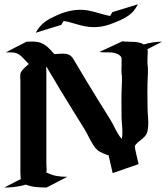

<svg xmlns="http://www.w3.org/2000/svg" viewBox="-44 -850 772 881"><path d="M517.6 -660.6Q529.5 -658.7 542.5 -658.7Q555.4 -658.7 568.2 -658.1Q581.1 -657.5 593.1 -655Q605.2 -652.6 615.7 -646Q636.5 -652.3 657.6 -655.5Q678.7 -658.7 699.5 -658.7L632.8 -624.3Q633.5 -620.1 633.7 -615.4Q633.8 -610.6 633.7 -606.2Q633.5 -601.8 633.3 -598Q633.1 -594.2 633.1 -592Q633.1 -584.2 632.7 -576.8Q632.3 -569.3 632.6 -561.5Q632.8 -556.2 633.4 -551Q634 -545.9 634.5 -540.5Q635 -531.7 634.9 -523.2Q634.8 -514.6 634.3 -505.9Q632.3 -466.6 632.3 -427.7Q632.3 -388.9 633.1 -349.6Q633.3 -339.4 634 -329.2Q634.8 -319.1 635.5 -309Q636.2 -298.8 636.5 -288.7Q636.7 -278.6 635.7 -268.3Q635 -258.5 632.9 -248.5Q630.9 -238.5 625.2 -230.2Q618.2 -220.2 607.9 -212.2Q597.7 -204.1 588.1 -196.5Q584.2 -192.6 580.7 -188.7Q577.1 -184.8 574.5 -179.9Q574.2 -177.2 575.6 -169.6Q576.9 -161.9 578.9 -153.2Q580.8 -144.5 582.5 -137.2Q584.2 -129.9 584.7 -127.7L592 -96.9Q562.3 -86.7 532.6 -76.4Q502.9 -66.2 472.9 -55.7Q466.6 -81.3 461.2 -106.9Q460.7 -109.1 460.3 -111.2Q460 -113.3 459.5 -115.2Q459.5 -115.7 459 -117.1Q458.5 -118.4 458.1 -119.5Q457.8 -120.6 457.8 -121Q457.8 -121.3 458.3 -120.1Q457.8 -122.6 457.3 -124.3Q456.5 -127.7 455.6 -131.3Q454.6 -135 455.1 -138.4L452.4 -137.2Q446 -140.1 439.5 -142.5Q432.9 -144.8 426.5 -147.6Q420.2 -150.4 414.1 -153.7Q408 -157 402.8 -161.9Q392.6 -171.4 385 -182.9Q377.4 -194.3 370.8 -206.7Q364.3 -219 358.2 -231.4Q352.1 -243.9 345 -255.4Q316.4 -301.3 288.5 -346.4Q260.5 -391.6 232.4 -437.7Q228.5 -444.1 224.9 -450.3Q221.2 -456.5 217.5 -462.9L201.2 -490.7L184.3 -518.3Q180.2 -524.9 176.6 -531.9Q173.1 -538.8 167.7 -544.4V-543.9Q167.7 -538.1 168.2 -532.3Q168.7 -526.6 168.7 -521V-96.9Q168.7 -92 169.2 -87.2Q169.7 -82.3 169.9 -77.5Q170.2 -72.8 169.8 -68.1Q169.4 -63.5 168 -59.1Q191.7 -47.1 214.8 -42.8Q238 -38.6 264.4 -38.6L169.7 10.5Q143.8 10.5 120.4 8.1Q96.9 5.6 73.7 -2.9Q68.6 -1.2 63.4 0.1Q58.1 1.5 52.7 2.7Q33.4 6.8 14.5 8.7Q-4.4 10.5 -24.2 10.5L51.3 -28.6Q51.5 -35.6 50.5 -42.2Q49.6 -48.8 49.6 -55.7V-479.7Q49.6 -485.1 49.1 -490.6Q48.6 -496.1 48.7 -501.5Q48.8 -506.8 49.9 -512Q51 -517.1 54.2 -522Q61 -532.2 70.1 -540.3Q79.1 -548.3 88.1 -556.4Q80.3 -563.5 73.2 -571.8Q66.2 -580.1 58.5 -587.5Q50.8 -595 42 -600.6Q33.2 -606.2 22.2 -608.2Q12.5 -609.9 2.6 -609.7Q-7.3 -609.6 -17.3 -609.6L77.4 -658.7Q88.6 -658.7 99.9 -659.1Q111.1 -659.4 122.1 -658.2Q133.1 -657.2 142.7 -653.6Q152.3 -649.9 160.8 -644.4Q169.2 -638.9 176.9 -631.8Q184.6 -624.8 191.9 -616.9Q195.3 -613 198.7 -609Q202.1 -605 206.1 -601.6Q214.4 -602.1 223.4 -602.9Q232.4 -603.8 241.3 -603.9Q250.2 -604 258.3 -602.9Q266.4 -601.8 272.9 -598.6Q278.6 -595.7 282.6 -591.8Q286.6 -587.9 289.9 -583.4Q293.2 -578.9 296 -573.7Q298.8 -568.6 302 -563.5Q312.5 -546.4 322.4 -529.4Q332.3 -512.5 342.5 -495.4Q372.1 -445.8 402.1 -397.6Q432.1 -349.4 462.6 -300.5Q469 -290.3 474.9 -278.6Q480.7 -266.8 486.7 -255.2Q492.7 -243.7 499.5 -232.7Q506.3 -221.7 514.9 -212.6Q517.3 -224.4 517.6 -236.3Q517.8 -248.3 517.1 -260.4Q516.4 -272.5 515.3 -284.5Q514.2 -296.6 513.9 -308.3Q513.2 -347.7 513.2 -386.5Q513.2 -425.3 515.1 -464.6Q515.6 -473.4 515.7 -482.1Q515.9 -490.7 515.4 -499.3Q514.9 -504.6 514.3 -509.8Q513.7 -514.9 513.4 -520.3Q512.9 -528.1 513.4 -535.6Q513.9 -543.2 513.9 -550.8Q514.4 -566.4 513.9 -581.5Q513.9 -583.7 513.2 -585.9Q512.7 -586.4 512.2 -587.8Q511.7 -589.1 511 -589.8Q509.8 -591.3 508.4 -592.8Q507.1 -594.2 505.6 -595.5Q501.2 -599.4 496.2 -601.7Q491.2 -604 485.8 -605.7Q477.1 -608.4 467.8 -609.1Q458.5 -609.9 449.2 -609.9Q439.9 -609.9 430.7 -610Q421.4 -610.1 412.4 -611.6ZM588.9 -830.3Q584.5 -822.5 579.8 -814.8Q575.2 -807.1 569.3 -800Q560.3 -789.6 549.3 -781.4Q538.3 -773.2 526.2 -766.6Q514.2 -760 501.5 -754.6Q488.8 -749.3 476.6 -744.4Q456.8 -736.3 438.6 -731.8Q420.4 -727.3 402.5 -726Q384.5 -724.6 366 -726.6Q347.4 -728.5 327.4 -733.4Q308.1 -738.3 289.2 -744.1Q270.3 -750 250.5 -753.4Q249.8 -753.4 248.3 -753.9Q242.2 -745.4 237.3 -735.8Q207.8 -726.8 178.6 -717.9Q149.4 -709 119.9 -699.7Q128.7 -716.1 139 -728Q149.4 -740 161.6 -749.3Q173.8 -758.5 188.4 -766.1Q202.9 -773.7 220 -781.2Q236.3 -788.6 253.7 -793.9Q271 -799.3 288.8 -802.2Q306.6 -805.2 324.6 -805.2Q342.5 -805.2 360.4 -802Q372.6 -799.8 384.5 -796.6Q396.5 -793.5 408.4 -790Q420.4 -786.6 432.3 -783.3Q444.1 -780 456.3 -777.6Q457.5 -777.1 458.7 -777Q460 -776.9 461.2 -776.6Q464.1 -780.8 466.4 -785.2Q468.8 -789.6 471.4 -794.2ZM45.2 -15.9Q44.2 -15.4 45.4 -15.9Q46.6 -16.4 47.9 -17.1ZM460 -115.7Q460.2 -115.2 460 -116Q459.7 -116.7 459.5 -117.2ZM634 -627.9 633.1 -627.4Q635.5 -628.4 634 -627.9ZM584.7 -608.9H584.2Z"/></svg>

Font: Autopia
Style: Bold
Weight: 700
Designer: Antoine Gelgon
Foundry: Antoine Gelgon
Version: 001.000